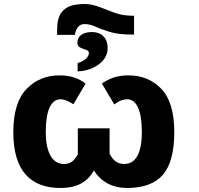

<svg xmlns="http://www.w3.org/2000/svg" viewBox="-20 -935 998 965"><path d="M441.9 -773.9C397 -773.9 369.1 -754.9 369.1 -720.2C369.1 -708 374 -700.2 383.8 -695.8C393.1 -691.4 402.8 -687.5 412.6 -684.6C421.9 -681.6 426.8 -676.3 426.8 -668C426.8 -651.9 408.7 -628.4 370.1 -618.2V-576.2C412.6 -578.1 448.7 -590.3 477.5 -612.3C506.3 -634.3 521 -661.1 521 -692.9V-694.8C521 -741.7 492.7 -773.9 441.9 -773.9ZM402.8 -915C383.8 -915 363.3 -912.6 342.3 -907.7C320.8 -902.3 302.7 -890.6 288.6 -872.1C274.4 -853.5 267.1 -824.2 267.1 -784.2V-759.8H356C362.8 -795.9 378.9 -814 404.8 -814C422.9 -814 441.4 -809.6 460 -801.3C478.5 -792.5 502.4 -783.7 531.2 -774.9C560.1 -765.6 598.1 -761.2 646 -761.2H653.8V-856H647C613.3 -856 582.5 -860.8 555.2 -871.1C527.8 -881.3 502 -891.1 477.1 -900.9C452.1 -910.2 427.7 -915 402.8 -915ZM284.2 9.8C356 9.8 414.6 -12.2 452.1 -78.1C490.7 -17.1 549.8 9.8 618.2 9.8C700.7 9.8 761.2 -12.7 799.3 -57.1C836.9 -101.6 856 -172.9 856 -270C856 -370.1 834.5 -442.9 791 -488.3C747.6 -533.7 692.4 -556.2 625 -556.2C564 -556.2 525.4 -538.1 492.2 -515.1L554.2 -410.2C575.2 -425.8 596.2 -436 619.1 -436C665.5 -436 692.9 -381.8 692.9 -271C692.9 -161.6 659.7 -110.8 605 -110.8C577.1 -110.8 550.8 -121.6 530.8 -163.1V-290H371.1V-159.2C349.6 -120.1 328.6 -110.8 300.8 -110.8C247.1 -110.8 210 -162.1 210 -271C210 -381.8 237.3 -436 284.2 -436C305.2 -436 326.2 -425.3 349.1 -411.1L410.2 -515.1C379.4 -538.1 340.8 -556.2 278.8 -556.2C212.9 -556.2 158.2 -533.7 113.8 -488.3C69.3 -442.9 46.9 -370.1 46.9 -270C46.9 -75.2 134.8 9.8 284.2 9.8Z"/></svg>

Font: Avrile Sans
Style: Bold
Weight: 700
Designer: Monotype Design Team, Google (font), Stefan Peev (BGR Cyrillic), Cristiano Sobral (main changes)
Foundry: The Avrile Sans Project Authors
Version: Version 3.110